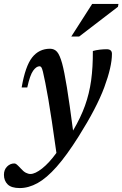

<svg xmlns="http://www.w3.org/2000/svg" viewBox="-87 -690 622 975"><path d="M51.5 -246H23Q41.5 -354 76.2 -398.2Q111 -442.5 167 -442.5Q189 -442.5 202.8 -426.8Q216.5 -411 228.5 -368Q239.5 -327.5 252.8 -246Q266 -164.5 284 -27Q322.5 -92 344.5 -153.2Q366.5 -214.5 375.8 -281.5Q385 -348.5 384.5 -431Q400 -435.5 419 -437.8Q438 -440 454.5 -440Q481.5 -440 481.5 -416.5Q481.5 -352 442.8 -247.2Q404 -142.5 312.5 2.5Q251.5 99.5 200.5 157Q149.5 214.5 103.8 239.8Q58 265 13.5 265Q-29.5 265 -48.2 246.2Q-67 227.5 -67 197.5Q-67 172 -51.2 156Q-35.5 140 -14 140Q-8.5 140 -2 145.2Q4.5 150.5 18.5 165.5Q32 181 44.2 187.2Q56.5 193.5 67.5 193.5Q91.5 193.5 127 165.5Q162.5 137.5 199.5 86.5Q186.5 -6.5 176.5 -72.8Q166.5 -139 158.5 -186Q150.5 -233 143 -270Q135.5 -308 131 -325.8Q126.5 -343.5 122.8 -348.5Q119 -353.5 114 -353.5Q97.5 -353.5 81.2 -330.8Q65 -308 51.5 -246ZM275 -504.5 381 -670H514.5L512 -655.5L315 -504.5Z"/></svg>

Font: Newsreader Text SemiBold
Style: Italic
Weight: 600
Italic angle: -17°
Designer: Hugues Gentile
Foundry: Production Type
Version: Version 1.001